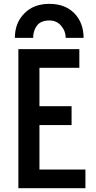

<svg xmlns="http://www.w3.org/2000/svg" viewBox="-20 -995 507 1015"><path d="M77.1 -735.4Q118.2 -735.4 241.2 -735.4Q280.3 -735.4 399.4 -735.4Q399.4 -710.9 399.4 -636.7Q346.7 -636.7 188.5 -636.7Q188.5 -585.9 188.5 -433.6Q230.5 -433.6 358.4 -433.6Q358.4 -409.2 358.4 -334Q315.4 -334 188.5 -334Q188.5 -275.4 188.5 -98.6Q249 -98.6 431.6 -98.6Q431.6 -74.2 431.6 0Q342.8 0 77.1 0Q77.1 -183.6 77.1 -735.4ZM108.4 -923.8Q157.2 -974.6 241.2 -974.6Q324.2 -974.6 373 -924.8Q421.9 -874 421.9 -794.9Q390.6 -794.9 327.1 -794.9Q327.1 -831.1 302.7 -859.4Q279.3 -886.7 241.2 -886.7Q196.3 -886.7 175.8 -860.4Q155.3 -833 155.3 -794.9Q123 -794.9 58.6 -794.9Q58.6 -874 108.4 -923.8Z"/></svg>

Font: Alata=Ham
Style: Regular
Weight: 400
Designer: Spyros Zevelakis, Eben Sorkin
Version: Version 1.004